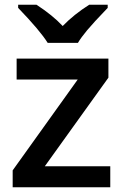

<svg xmlns="http://www.w3.org/2000/svg" viewBox="-20 -786 518 806"><path d="M442.9 0H33.2V-70.8L306.2 -452.1H49.8V-540H435.1V-460L168 -87.9H442.9ZM432.1 -766.1V-752.9Q370.6 -689 345.5 -658.7Q320.3 -628.4 307.1 -606H180.2Q148.4 -657.2 56.2 -752.9V-766.1H133.3Q200.7 -722.2 243.2 -676.8Q290.5 -725.6 354.5 -766.1Z"/></svg>

Font: f0_41667          
Style: Regular
Weight: 600
Foundry: Ascender Corporation
Version: Version 1.10